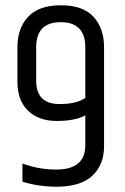

<svg xmlns="http://www.w3.org/2000/svg" viewBox="-20 -702 473 727"><path d="M303 -523Q303 -618 210 -618Q117 -618 117 -523V-396Q117 -308 206 -308Q269 -308 303 -331ZM46 -523Q46 -595 86.5 -638.5Q127 -682 210.5 -682Q294 -682 334 -638.5Q374 -595 374 -523V-148Q374 -78 329.5 -36.5Q285 5 194 5Q127 5 65 -14V-83Q126 -60 193 -60Q303 -60 303 -152V-265Q264 -244 195 -244Q126 -244 86 -283Q46 -322 46 -392Z"/></svg>

Font: Khand
Style: Regular
Weight: 400
Designer: Devanagari: Sanchit Sawaria, Jyotish Sonowal; Latin: Satya Rajpurohit
Foundry: Indian Type Foundry
Version: Version 1.100;PS 1.0;hotconv 1.0.78;makeotf.lib2.5.61930; tt